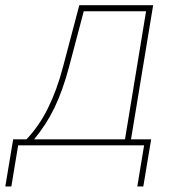

<svg xmlns="http://www.w3.org/2000/svg" viewBox="-74 -542 638 716"><path d="M-54.2 153.3 -24.9 -22.5H24.9Q48.3 -47.4 68.1 -75.9Q87.9 -104.5 104.5 -137.9Q121.1 -171.4 135.3 -210Q149.4 -248.5 161.1 -293L221.7 -522.5H497.1L414.6 -22.5H489.7L460.4 153.3H438L463.4 0H-6.3L-31.7 153.3ZM53.2 -22.5H392.1L470.7 -500H238.3L183.6 -293Q160.6 -206.1 129.9 -141.8Q99.1 -77.6 53.2 -22.5Z"/></svg>

Font: Inter 28pt Thin
Style: Italic
Weight: 250
Italic angle: -9.3988°
Designer: Rasmus Andersson
Foundry: rsms
Version: Version 4.001;git-66647c0bb